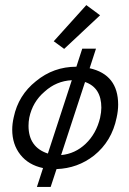

<svg xmlns="http://www.w3.org/2000/svg" viewBox="-20 -656 507 754"><path d="M438 -194Q419 -101 349 -45Q285 5 202 8L179 78H125L149 4Q92 -8 60 -48.5Q28 -89 28 -147Q28 -170 34 -196Q52 -282 121 -337Q190 -394 280 -394L303 -465H357L332 -388Q444 -363 444 -245Q444 -221 438 -194ZM373 -193Q378 -216 378 -233Q378 -312 314 -334L220 -47Q275 -52 316.5 -91.5Q358 -131 373 -193ZM168 -53 262 -341Q201 -338 155 -296Q108 -256 95 -194Q92 -178 92 -162Q92 -78 168 -53ZM319 -636 373 -596 232 -464 191 -494Z"/></svg>

Font: GFS Neohellenic Rg
Style: Italic
Weight: 400
Italic angle: -12°
Designer: Takis Katsoulidis and George D. Matthiopoulos
Foundry: Takis Katsoulidis and George D. Matthiopoulos
Version: Version 1.0